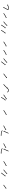

<svg xmlns="http://www.w3.org/2000/svg" viewBox="3344 -3652 343 7072"><g transform="rotate(90 3516.0 -115.5)"><path d="M333.3 -233.1C333.9 -232.9 334.5 -232.6 335 -232.4L343.4 -250.5C342.8 -250.8 342.1 -251.1 341.4 -251.4C341.4 -251.4 341.4 -251.4 341.4 -251.5C341.3 -251.5 341.3 -251.5 341.3 -251.5C339.4 -252.3 337.5 -253 335.7 -253.7C335.7 -253.7 335.6 -253.7 335.6 -253.7C335.5 -253.8 335.5 -253.8 335.5 -253.8C332.6 -254.8 329.7 -255.7 326.7 -256.6C326.7 -256.6 326.7 -256.7 326.6 -256.7C326.6 -256.7 326.5 -256.7 326.5 -256.7C322.7 -257.8 318.9 -258.7 315.1 -259.6C315.1 -259.6 315 -259.6 314.9 -259.6C314.9 -259.7 314.8 -259.7 314.8 -259.7C310.3 -260.6 305.7 -261.4 301.1 -262.1C301.1 -262.1 301 -262.1 301 -262.1C300.9 -262.1 300.8 -262.1 300.8 -262.1C295.7 -262.8 290.6 -263.3 285.4 -263.7C285.4 -263.7 285.3 -263.7 285.3 -263.7C285.2 -263.7 285.1 -263.7 285.1 -263.7C279.6 -263.9 274.1 -264 268.5 -264C268.5 -264 268.5 -264 268.4 -264C268.3 -264 268.2 -264 268.2 -264C262.5 -263.7 256.8 -263.3 251.1 -262.7C251.1 -262.7 251.1 -262.7 251 -262.7C250.9 -262.7 250.9 -262.7 250.9 -262.7C245.2 -262 239.6 -261.1 234 -260.1C234 -260.1 233.9 -260 233.8 -260C233.8 -260 233.7 -260 233.7 -260C228.3 -258.9 223 -257.6 217.7 -256.2C217.7 -256.2 217.6 -256.2 217.5 -256.2C217.5 -256.1 217.4 -256.1 217.4 -256.1C212.5 -254.7 207.6 -253.2 202.7 -251.5C202.7 -251.5 202.7 -251.5 202.6 -251.5C202.6 -251.5 202.5 -251.5 202.5 -251.5C198.2 -249.9 193.9 -248.3 189.7 -246.6C189.7 -246.6 189.6 -246.6 189.6 -246.6C189.5 -246.6 189.5 -246.6 189.5 -246.6C185.9 -245.1 182.4 -243.6 178.8 -242C178.8 -242 178.8 -242 178.8 -241.9C178.8 -241.9 178.7 -241.9 178.7 -241.9C176 -240.7 173.3 -239.4 170.6 -238.1C170.6 -238.1 170.6 -238.1 170.6 -238.1C170.6 -238 170.6 -238 170.6 -238C168.8 -237.2 167.1 -236.3 165.4 -235.4L165.4 -235.4L165.4 -235.4C164.8 -235.1 164.2 -234.8 163.6 -234.5L157.5 -246.1L147.7 -214.8L179 -205.1L172.9 -216.8C173.5 -217.1 174.1 -217.4 174.6 -217.7L174.6 -217.7L174.6 -217.7C176.2 -218.5 177.9 -219.3 179.5 -220.1C179.5 -220.1 179.5 -220.1 179.5 -220.1C179.4 -220.1 179.4 -220.1 179.4 -220.1C182 -221.4 184.6 -222.6 187.1 -223.8C187.1 -223.8 187.1 -223.8 187.1 -223.7C187.1 -223.7 187 -223.7 187 -223.7C190.4 -225.2 193.8 -226.7 197.2 -228.1C197.2 -228.1 197.1 -228.1 197.1 -228.1C197.1 -228.1 197 -228 197 -228C201.1 -229.7 205.2 -231.2 209.3 -232.6C209.3 -232.6 209.2 -232.6 209.2 -232.6C209.1 -232.6 209.1 -232.6 209.1 -232.6C213.7 -234.1 218.3 -235.6 223 -236.9C223 -236.9 222.9 -236.9 222.9 -236.9C222.8 -236.9 222.8 -236.9 222.8 -236.9C227.8 -238.2 232.8 -239.4 237.9 -240.4C237.9 -240.4 237.8 -240.4 237.7 -240.4C237.7 -240.4 237.6 -240.4 237.6 -240.4C242.9 -241.4 248.1 -242.2 253.4 -242.9C253.4 -242.9 253.4 -242.9 253.3 -242.9C253.2 -242.9 253.1 -242.8 253.1 -242.8C258.4 -243.4 263.7 -243.8 269.1 -244C269.1 -244 269 -244 268.9 -244C268.8 -244 268.8 -244 268.8 -244C273.9 -244 279.1 -243.9 284.2 -243.7C284.2 -243.7 284.1 -243.7 284.1 -243.7C284 -243.7 283.9 -243.7 283.9 -243.7C288.8 -243.4 293.5 -242.9 298.3 -242.3C298.3 -242.3 298.3 -242.3 298.2 -242.3C298.1 -242.3 298.1 -242.3 298.1 -242.3C302.3 -241.7 306.6 -240.9 310.8 -240.1C310.8 -240.1 310.7 -240.1 310.7 -240.1C310.6 -240.1 310.6 -240.1 310.6 -240.1C314.1 -239.3 317.6 -238.4 321.1 -237.4C321.1 -237.4 321.1 -237.5 321 -237.5C320.9 -237.5 320.9 -237.5 320.9 -237.5C323.5 -236.7 326.2 -235.8 328.8 -234.9C328.8 -234.9 328.8 -234.9 328.7 -235C328.7 -235 328.6 -235 328.6 -235C330.3 -234.4 331.9 -233.7 333.5 -233.1C333.5 -233.1 333.5 -233.1 333.4 -233.1C333.4 -233.1 333.3 -233.1 333.3 -233.1ZM349.3 -233.6C349.6 -234.2 350 -234.8 350.3 -235.3L332.8 -245.1C332.5 -244.6 332.2 -244 331.9 -243.4L331.9 -243.4L331.9 -243.4C330.9 -241.8 330 -240.1 329.1 -238.5L329.1 -238.5L329.1 -238.4C327.7 -235.9 326.3 -233.3 324.9 -230.8L324.9 -230.8L324.9 -230.8C323.1 -227.4 321.2 -224.1 319.4 -220.8L319.4 -220.8L319.4 -220.8C317.3 -216.9 315.2 -212.9 313 -209C310.7 -204.6 308.3 -200.2 305.9 -195.8C303.4 -191.1 300.9 -186.4 298.3 -181.7C295.7 -176.9 293.2 -172 290.6 -167.2C288 -162.3 285.4 -157.4 282.8 -152.6C280.3 -147.9 277.8 -143.2 275.2 -138.5C272.9 -134.1 270.6 -129.7 268.2 -125.3C266.1 -121.3 264 -117.4 261.9 -113.5C260.1 -110.1 258.4 -106.8 256.6 -103.5C255.2 -100.9 253.9 -98.3 252.5 -95.7C251.6 -94.1 250.7 -92.4 249.9 -90.8C249.5 -90.2 249.2 -89.6 248.9 -89L237.3 -95.2L246.9 -63.9L278.2 -73.5L266.6 -79.6C266.9 -80.2 267.2 -80.8 267.5 -81.4C268.4 -83 269.3 -84.7 270.2 -86.4C271.5 -88.9 272.9 -91.5 274.3 -94.1C276 -97.4 277.8 -100.7 279.6 -104.1C281.7 -108 283.8 -111.9 285.9 -115.9C288.2 -120.3 290.5 -124.7 292.9 -129.1C295.4 -133.8 297.9 -138.5 300.4 -143.2C303 -148 305.6 -152.9 308.2 -157.7C310.8 -162.6 313.4 -167.4 316 -172.3C318.5 -177 321 -181.7 323.5 -186.3C325.9 -190.7 328.3 -195.1 330.6 -199.5C332.7 -203.4 334.9 -207.3 337 -211.2L337 -211.2L337 -211.2C338.8 -214.5 340.6 -217.8 342.4 -221.2L342.4 -221.1L342.4 -221.1C343.8 -223.7 345.2 -226.2 346.6 -228.8L346.6 -228.8L346.6 -228.7C347.5 -230.4 348.4 -232 349.3 -233.6L349.3 -233.6Z M464.2 -85.9C463.7 -85.6 463.1 -85.2 462.6 -84.8L474 -68.4C474.5 -68.8 475.1 -69.1 475.6 -69.5C477.2 -70.6 478.7 -71.6 480.2 -72.7L480.2 -72.7L480.2 -72.7C482.6 -74.3 485 -76 487.4 -77.6L487.4 -77.6L487.4 -77.6C490.5 -79.7 493.6 -81.8 496.7 -83.9L496.7 -83.9L496.7 -83.9C500.4 -86.3 504.1 -88.8 507.8 -91.2L507.8 -91.2L507.7 -91.2C511.9 -93.9 516 -96.6 520.2 -99.3L520.2 -99.3L520.2 -99.3C524.7 -102.1 529.1 -105 533.6 -107.8L533.6 -107.8L533.6 -107.7C538.2 -110.6 542.9 -113.5 547.6 -116.3L547.6 -116.3L547.5 -116.3C552.2 -119.1 556.9 -121.9 561.7 -124.7L561.6 -124.7L561.6 -124.7C566.2 -127.3 570.8 -130 575.4 -132.6L575.4 -132.6L575.3 -132.6C579.7 -135 584 -137.4 588.3 -139.8L588.3 -139.8L588.3 -139.8C592.2 -141.9 596.1 -144 600 -146.1L600 -146.1L600 -146.1C603.3 -147.9 606.6 -149.6 609.9 -151.4L609.9 -151.4L609.9 -151.4C612.4 -152.7 615 -154.1 617.6 -155.4L617.6 -155.4L617.6 -155.4C619.2 -156.2 620.9 -157.1 622.5 -157.9C623.1 -158.2 623.7 -158.5 624.3 -158.8L630.3 -147.1L640.4 -178.3L609.2 -188.4L615.2 -176.6C614.6 -176.3 614 -176 613.4 -175.7C611.8 -174.9 610.1 -174 608.4 -173.2L608.4 -173.2L608.4 -173.2C605.8 -171.8 603.2 -170.5 600.6 -169.1L600.6 -169.1L600.6 -169.1C597.2 -167.3 593.9 -165.6 590.5 -163.8L590.5 -163.8L590.5 -163.8C586.6 -161.6 582.6 -159.5 578.7 -157.3L578.7 -157.3L578.6 -157.3C574.3 -154.9 569.9 -152.4 565.5 -150L565.5 -150L565.5 -150C560.8 -147.3 556.2 -144.6 551.6 -141.9L551.5 -141.9L551.5 -141.9C546.7 -139.1 542 -136.3 537.3 -133.4L537.2 -133.4L537.2 -133.4C532.5 -130.6 527.8 -127.7 523.1 -124.8L523 -124.7L523 -124.7C518.5 -121.9 514 -119 509.4 -116.2L509.4 -116.1L509.4 -116.1C505.2 -113.4 501 -110.7 496.8 -108L496.8 -108L496.8 -107.9C493 -105.5 489.3 -103 485.6 -100.5L485.5 -100.5L485.5 -100.5C482.4 -98.4 479.2 -96.3 476.1 -94.1L476.1 -94.1L476.1 -94.1C473.7 -92.5 471.3 -90.8 468.9 -89.2L468.9 -89.2L468.8 -89.2C467.3 -88.1 465.8 -87 464.2 -85.9Z M773.2 -85.9C772.6 -85.5 772.1 -85.2 771.6 -84.8L783 -68.4C783.6 -68.8 784.1 -69.2 784.6 -69.5L784.7 -69.5L784.7 -69.5C786.2 -70.6 787.7 -71.7 789.3 -72.8L789.3 -72.8L789.3 -72.8C791.7 -74.5 794.1 -76.2 796.5 -78L796.5 -78L796.5 -78C799.6 -80.2 802.6 -82.5 805.7 -84.7C805.7 -84.7 805.7 -84.8 805.7 -84.8C805.7 -84.8 805.7 -84.8 805.7 -84.8C809.3 -87.5 812.9 -90.2 816.5 -93C816.5 -93 816.5 -93 816.5 -93C816.5 -93 816.5 -93 816.5 -93C820.5 -96.1 824.5 -99.2 828.4 -102.3C828.4 -102.3 828.4 -102.4 828.4 -102.4C828.4 -102.4 828.4 -102.4 828.4 -102.4C832.6 -105.8 836.8 -109.2 840.9 -112.6C840.9 -112.6 840.9 -112.6 840.9 -112.7C841 -112.7 841 -112.7 841 -112.7C845.2 -116.3 849.4 -119.9 853.6 -123.5C853.6 -123.5 853.6 -123.5 853.6 -123.6C853.7 -123.6 853.7 -123.6 853.7 -123.6C857.8 -127.3 862 -131 866.1 -134.7C866.1 -134.7 866.1 -134.7 866.1 -134.7C866.1 -134.7 866.1 -134.8 866.1 -134.8C870.1 -138.4 874 -142.1 877.9 -145.8C877.9 -145.8 877.9 -145.8 877.9 -145.8C877.9 -145.8 878 -145.8 878 -145.8C881.6 -149.3 885.2 -152.8 888.8 -156.4C888.8 -156.4 888.8 -156.4 888.8 -156.4C888.8 -156.4 888.8 -156.4 888.8 -156.4C892 -159.6 895.2 -162.8 898.3 -166L898.3 -166L898.3 -166C901 -168.7 903.6 -171.5 906.3 -174.2L906.3 -174.2L906.3 -174.2C908.3 -176.4 910.3 -178.5 912.3 -180.6L912.3 -180.6L912.3 -180.6C913.6 -182 914.9 -183.4 916.2 -184.8C916.7 -185.3 917.1 -185.7 917.6 -186.2L927.2 -177.2L926 -210L893.3 -208.8L902.9 -199.9C902.5 -199.4 902 -198.9 901.6 -198.4C900.3 -197 899 -195.7 897.8 -194.3L897.8 -194.3L897.8 -194.3C895.8 -192.2 893.8 -190.1 891.8 -188L891.8 -188L891.8 -188.1C889.2 -185.3 886.6 -182.7 884 -180L884 -180L884 -180C880.9 -176.8 877.8 -173.7 874.7 -170.6C874.7 -170.6 874.7 -170.6 874.7 -170.6C874.7 -170.6 874.7 -170.6 874.7 -170.6C871.2 -167.1 867.6 -163.7 864.1 -160.2C864.1 -160.2 864.1 -160.3 864.1 -160.3C864.1 -160.3 864.1 -160.3 864.1 -160.3C860.3 -156.6 856.4 -153 852.6 -149.4C852.6 -149.4 852.6 -149.5 852.6 -149.5C852.6 -149.5 852.6 -149.5 852.6 -149.5C848.6 -145.8 844.5 -142.2 840.4 -138.6C840.4 -138.6 840.4 -138.6 840.4 -138.6C840.5 -138.6 840.5 -138.6 840.5 -138.6C836.4 -135 832.2 -131.5 828.1 -127.9C828.1 -127.9 828.1 -128 828.1 -128C828.1 -128 828.1 -128 828.1 -128C824 -124.6 820 -121.3 815.9 -117.9C815.9 -117.9 815.9 -117.9 815.9 -117.9C815.9 -118 815.9 -118 815.9 -118C812 -114.9 808.2 -111.8 804.3 -108.8C804.3 -108.8 804.3 -108.8 804.3 -108.8C804.3 -108.8 804.3 -108.8 804.3 -108.8C800.8 -106.1 797.3 -103.4 793.7 -100.8C793.7 -100.8 793.7 -100.8 793.7 -100.8C793.8 -100.8 793.8 -100.8 793.8 -100.8C790.8 -98.6 787.7 -96.3 784.7 -94.1L784.7 -94.2L784.8 -94.2C782.4 -92.5 780.1 -90.8 777.7 -89.1L777.7 -89.1L777.7 -89.1C776.2 -88.1 774.7 -87 773.2 -85.9L773.2 -85.9ZM891.3 5C890.9 5.5 890.6 6 890.2 6.6L906.6 18C907 17.4 907.4 16.9 907.8 16.3L907.8 16.3L907.8 16.3C908.9 14.8 909.9 13.2 911 11.6L911 11.6L911 11.6C912.6 9.2 914.3 6.7 915.9 4.3L915.9 4.3L915.9 4.2C918 1.1 920.1 -2.1 922.1 -5.3L922.1 -5.3L922.1 -5.3C924.6 -9 927 -12.8 929.5 -16.5C932.2 -20.7 934.9 -24.9 937.6 -29L937.6 -29L937.6 -29C940.5 -33.5 943.4 -37.9 946.3 -42.4L946.3 -42.3L946.3 -42.3C949.4 -46.9 952.4 -51.5 955.5 -56L955.4 -56L955.4 -56C958.5 -60.5 961.6 -65 964.7 -69.5L964.7 -69.5L964.7 -69.5C967.7 -73.8 970.7 -78.2 973.8 -82.5L973.8 -82.5L973.8 -82.5C976.7 -86.5 979.6 -90.5 982.5 -94.5L982.5 -94.5L982.4 -94.5C985.1 -98 987.7 -101.6 990.4 -105.1L990.4 -105.1L990.4 -105.1C992.6 -108.1 994.9 -111 997.2 -114L997.2 -114L997.2 -114C998.9 -116.3 1000.7 -118.5 1002.5 -120.8L1002.5 -120.8L1002.5 -120.8C1003.6 -122.2 1004.8 -123.7 1006 -125.1L1006 -125.1L1005.9 -125.1C1006.4 -125.6 1006.8 -126.1 1007.2 -126.6L1017.4 -118.3L1014 -150.9L981.4 -147.5L991.6 -139.2C991.2 -138.7 990.8 -138.2 990.4 -137.7L990.4 -137.6L990.4 -137.6C989.2 -136.2 988 -134.7 986.8 -133.2L986.8 -133.2L986.8 -133.2C985 -130.9 983.2 -128.6 981.4 -126.3L981.4 -126.3L981.4 -126.2C979 -123.2 976.7 -120.2 974.4 -117.2L974.4 -117.2L974.4 -117.2C971.7 -113.6 969 -110 966.4 -106.3L966.3 -106.3L966.3 -106.3C963.4 -102.3 960.4 -98.2 957.5 -94.1L957.5 -94.1L957.5 -94.1C954.4 -89.7 951.3 -85.3 948.3 -80.9L948.2 -80.9L948.2 -80.9C945.1 -76.3 942 -71.8 938.9 -67.2L938.9 -67.2L938.9 -67.2C935.8 -62.6 932.7 -58 929.7 -53.4L929.7 -53.4L929.6 -53.4C926.7 -48.9 923.8 -44.4 920.8 -40L920.8 -40L920.8 -40C918.1 -35.8 915.4 -31.6 912.7 -27.4C910.2 -23.7 907.8 -19.9 905.4 -16.2L905.4 -16.2L905.4 -16.2C903.3 -13 901.3 -9.9 899.2 -6.8L899.2 -6.8L899.2 -6.8C897.6 -4.4 896 -2 894.4 0.4L894.4 0.4L894.4 0.4C893.4 1.9 892.4 3.5 891.3 5L891.3 5ZM1085.5 8C1085.2 8.5 1084.8 9.1 1084.5 9.7L1101.7 19.9C1102 19.4 1102.3 18.8 1102.7 18.2C1103.6 16.6 1104.6 15 1105.5 13.4L1105.5 13.4L1105.5 13.4C1107 10.9 1108.5 8.5 1110 6L1110 6L1110 6C1112 2.8 1113.9 -0.4 1115.9 -3.6L1115.9 -3.6L1115.9 -3.6C1118.2 -7.4 1120.6 -11.2 1122.9 -14.9L1122.9 -14.9L1122.9 -14.9C1125.6 -19.1 1128.2 -23.3 1130.9 -27.5L1130.9 -27.5L1130.9 -27.5C1133.7 -31.9 1136.6 -36.4 1139.5 -40.8L1139.5 -40.8L1139.5 -40.8C1142.5 -45.4 1145.5 -49.9 1148.6 -54.5L1148.6 -54.5L1148.5 -54.4C1151.6 -59 1154.7 -63.5 1157.8 -68L1157.8 -68L1157.8 -68C1160.8 -72.3 1163.8 -76.7 1166.9 -81L1166.9 -81L1166.8 -80.9C1169.7 -85 1172.6 -89 1175.5 -93L1175.5 -93L1175.5 -92.9C1178.1 -96.5 1180.8 -100.1 1183.4 -103.6L1183.4 -103.6L1183.4 -103.6C1185.7 -106.6 1187.9 -109.5 1190.2 -112.5L1190.2 -112.5L1190.2 -112.5C1192 -114.8 1193.8 -117 1195.5 -119.3L1195.5 -119.3L1195.5 -119.3C1196.7 -120.7 1197.8 -122.2 1199 -123.6L1199 -123.6L1199 -123.6C1199.4 -124.1 1199.8 -124.6 1200.2 -125.2L1210.5 -116.9L1207 -149.5L1174.4 -146L1184.6 -137.7C1184.2 -137.2 1183.8 -136.7 1183.4 -136.1L1183.4 -136.1L1183.4 -136.1C1182.2 -134.7 1181 -133.2 1179.9 -131.7L1179.8 -131.7L1179.8 -131.7C1178 -129.4 1176.2 -127.1 1174.4 -124.7L1174.4 -124.7L1174.4 -124.7C1172.1 -121.7 1169.8 -118.7 1167.5 -115.7L1167.5 -115.6L1167.4 -115.6C1164.8 -112 1162.1 -108.4 1159.4 -104.8L1159.4 -104.8L1159.4 -104.8C1156.4 -100.7 1153.5 -96.7 1150.6 -92.6L1150.6 -92.6L1150.5 -92.5C1147.5 -88.2 1144.4 -83.8 1141.3 -79.4L1141.3 -79.4L1141.3 -79.3C1138.2 -74.8 1135.1 -70.2 1132 -65.6L1132 -65.6L1131.9 -65.6C1128.9 -61 1125.8 -56.4 1122.8 -51.8L1122.8 -51.8L1122.8 -51.7C1119.8 -47.3 1116.9 -42.8 1114 -38.3L1114 -38.2L1114 -38.2C1111.3 -34 1108.7 -29.8 1106 -25.6L1106 -25.5L1106 -25.5C1103.6 -21.7 1101.2 -17.9 1098.9 -14.1L1098.9 -14.1L1098.9 -14.1C1096.9 -10.9 1094.9 -7.6 1092.9 -4.4L1092.9 -4.4L1092.9 -4.4C1091.4 -1.9 1089.9 0.6 1088.4 3.1L1088.4 3.1L1088.4 3.1C1087.4 4.7 1086.5 6.3 1085.5 8Z M1513.2 -85.9C1512.7 -85.6 1512.1 -85.2 1511.6 -84.8L1523 -68.4C1523.5 -68.8 1524.1 -69.1 1524.6 -69.5C1526.2 -70.6 1527.7 -71.6 1529.2 -72.7L1529.2 -72.7L1529.2 -72.7C1531.6 -74.3 1534 -76 1536.4 -77.6L1536.4 -77.6L1536.4 -77.6C1539.5 -79.7 1542.6 -81.8 1545.7 -83.9L1545.7 -83.9L1545.7 -83.9C1549.4 -86.3 1553.1 -88.8 1556.8 -91.2L1556.8 -91.2L1556.7 -91.2C1560.9 -93.9 1565 -96.6 1569.2 -99.3L1569.2 -99.3L1569.2 -99.3C1573.7 -102.1 1578.1 -105 1582.6 -107.8L1582.6 -107.8L1582.6 -107.7C1587.2 -110.6 1591.9 -113.5 1596.6 -116.3L1596.6 -116.3L1596.5 -116.3C1601.2 -119.1 1605.9 -121.9 1610.7 -124.7L1610.6 -124.7L1610.6 -124.7C1615.2 -127.3 1619.8 -130 1624.4 -132.6L1624.4 -132.6L1624.3 -132.6C1628.7 -135 1633 -137.4 1637.3 -139.8L1637.3 -139.8L1637.3 -139.8C1641.2 -141.9 1645.1 -144 1649 -146.1L1649 -146.1L1649 -146.1C1652.3 -147.9 1655.6 -149.6 1658.9 -151.4L1658.9 -151.4L1658.9 -151.4C1661.4 -152.7 1664 -154.1 1666.6 -155.4L1666.6 -155.4L1666.6 -155.4C1668.2 -156.2 1669.9 -157.1 1671.5 -157.9C1672.1 -158.2 1672.7 -158.5 1673.3 -158.8L1679.3 -147.1L1689.4 -178.3L1658.2 -188.4L1664.2 -176.6C1663.6 -176.3 1663 -176 1662.4 -175.7C1660.8 -174.9 1659.1 -174 1657.4 -173.2L1657.4 -173.2L1657.4 -173.2C1654.8 -171.8 1652.2 -170.5 1649.6 -169.1L1649.6 -169.1L1649.6 -169.1C1646.2 -167.3 1642.9 -165.6 1639.5 -163.8L1639.5 -163.8L1639.5 -163.8C1635.6 -161.6 1631.6 -159.5 1627.7 -157.3L1627.7 -157.3L1627.6 -157.3C1623.3 -154.9 1618.9 -152.4 1614.5 -150L1614.5 -150L1614.5 -150C1609.8 -147.3 1605.2 -144.6 1600.6 -141.9L1600.5 -141.9L1600.5 -141.9C1595.7 -139.1 1591 -136.3 1586.3 -133.4L1586.2 -133.4L1586.2 -133.4C1581.5 -130.6 1576.8 -127.7 1572.1 -124.8L1572 -124.7L1572 -124.7C1567.5 -121.9 1563 -119 1558.4 -116.2L1558.4 -116.1L1558.4 -116.1C1554.2 -113.4 1550 -110.7 1545.8 -108L1545.8 -108L1545.8 -107.9C1542 -105.5 1538.3 -103 1534.6 -100.5L1534.5 -100.5L1534.5 -100.5C1531.4 -98.4 1528.2 -96.3 1525.1 -94.1L1525.1 -94.1L1525.1 -94.1C1522.7 -92.5 1520.3 -90.8 1517.9 -89.2L1517.9 -89.2L1517.8 -89.2C1516.3 -88.1 1514.8 -87 1513.2 -85.9Z M1822.2 -85.9C1821.7 -85.6 1821.1 -85.2 1820.6 -84.8L1832 -68.4C1832.5 -68.8 1833.1 -69.1 1833.6 -69.5C1835.2 -70.6 1836.7 -71.6 1838.2 -72.7L1838.2 -72.7L1838.2 -72.7C1840.6 -74.3 1843 -76 1845.4 -77.6L1845.4 -77.6L1845.4 -77.6C1848.5 -79.7 1851.6 -81.8 1854.7 -83.9L1854.7 -83.9L1854.7 -83.9C1858.4 -86.3 1862.1 -88.8 1865.8 -91.2L1865.8 -91.2L1865.7 -91.2C1869.9 -93.9 1874 -96.6 1878.2 -99.3L1878.2 -99.3L1878.2 -99.3C1882.7 -102.1 1887.1 -105 1891.6 -107.8L1891.6 -107.8L1891.6 -107.7C1896.2 -110.6 1900.9 -113.5 1905.6 -116.3L1905.6 -116.3L1905.5 -116.3C1910.2 -119.1 1914.9 -121.9 1919.7 -124.7L1919.6 -124.7L1919.6 -124.7C1924.2 -127.3 1928.8 -130 1933.4 -132.6L1933.4 -132.6L1933.3 -132.6C1937.7 -135 1942 -137.4 1946.3 -139.8L1946.3 -139.8L1946.3 -139.8C1950.2 -141.9 1954.1 -144 1958 -146.1L1958 -146.1L1958 -146.1C1961.3 -147.9 1964.6 -149.6 1967.9 -151.4L1967.9 -151.4L1967.9 -151.4C1970.4 -152.7 1973 -154.1 1975.6 -155.4L1975.6 -155.4L1975.6 -155.4C1977.2 -156.2 1978.9 -157.1 1980.5 -157.9C1981.1 -158.2 1981.7 -158.5 1982.3 -158.8L1988.3 -147.1L1998.4 -178.3L1967.2 -188.4L1973.2 -176.6C1972.6 -176.3 1972 -176 1971.4 -175.7C1969.8 -174.9 1968.1 -174 1966.4 -173.2L1966.4 -173.2L1966.4 -173.2C1963.8 -171.8 1961.2 -170.5 1958.6 -169.1L1958.6 -169.1L1958.6 -169.1C1955.2 -167.3 1951.9 -165.6 1948.5 -163.8L1948.5 -163.8L1948.5 -163.8C1944.6 -161.6 1940.6 -159.5 1936.7 -157.3L1936.7 -157.3L1936.6 -157.3C1932.3 -154.9 1927.9 -152.4 1923.5 -150L1923.5 -150L1923.5 -150C1918.8 -147.3 1914.2 -144.6 1909.6 -141.9L1909.5 -141.9L1909.5 -141.9C1904.7 -139.1 1900 -136.3 1895.3 -133.4L1895.2 -133.4L1895.2 -133.4C1890.5 -130.6 1885.8 -127.7 1881.1 -124.8L1881 -124.7L1881 -124.7C1876.5 -121.9 1872 -119 1867.4 -116.2L1867.4 -116.1L1867.4 -116.1C1863.2 -113.4 1859 -110.7 1854.8 -108L1854.8 -108L1854.8 -107.9C1851 -105.5 1847.3 -103 1843.6 -100.5L1843.5 -100.5L1843.5 -100.5C1840.4 -98.4 1837.2 -96.3 1834.1 -94.1L1834.1 -94.1L1834.1 -94.1C1831.7 -92.5 1829.3 -90.8 1826.9 -89.2L1826.9 -89.2L1826.8 -89.2C1825.3 -88.1 1823.8 -87 1822.2 -85.9Z M2131.2 -85.9C2130.7 -85.6 2130.1 -85.2 2129.6 -84.8L2141 -68.4C2141.5 -68.8 2142.1 -69.1 2142.6 -69.5L2142.6 -69.5L2142.6 -69.5C2144.2 -70.6 2145.7 -71.7 2147.3 -72.8L2147.3 -72.8L2147.3 -72.8C2149.7 -74.5 2152.1 -76.2 2154.5 -78L2154.5 -78L2154.5 -78C2157.6 -80.3 2160.6 -82.5 2163.7 -84.8C2163.7 -84.8 2163.7 -84.8 2163.7 -84.8C2163.7 -84.8 2163.7 -84.9 2163.7 -84.9C2167.3 -87.6 2170.9 -90.3 2174.5 -93.1C2174.5 -93.1 2174.5 -93.1 2174.5 -93.1C2174.5 -93.1 2174.5 -93.1 2174.5 -93.1C2178.5 -96.2 2182.4 -99.3 2186.3 -102.5L2186.3 -102.5L2186.3 -102.5C2190.5 -105.9 2194.7 -109.3 2198.8 -112.7L2198.8 -112.7L2198.8 -112.7C2203.1 -116.3 2207.3 -119.8 2211.5 -123.4L2211.6 -123.4L2211.6 -123.4C2215.8 -127 2220 -130.6 2224.1 -134.2L2224.2 -134.2L2224.2 -134.2C2228.2 -137.7 2232.2 -141.3 2236.2 -144.8L2236.3 -144.8L2236.3 -144.8C2240 -148.1 2243.7 -151.4 2247.5 -154.7C2250.8 -157.7 2254.2 -160.7 2257.5 -163.6C2260.3 -166.1 2263.2 -168.7 2266 -171.2C2268.1 -173.1 2270.3 -175 2272.5 -176.9C2273.9 -178.2 2275.3 -179.4 2276.7 -180.7C2277.2 -181.1 2277.7 -181.5 2278.2 -182L2286.9 -172.1L2288.9 -204.8L2256.2 -206.8L2264.9 -197C2264.4 -196.5 2263.9 -196.1 2263.4 -195.6C2262 -194.4 2260.6 -193.2 2259.2 -191.9C2257 -190 2254.9 -188 2252.7 -186.1C2249.9 -183.6 2247 -181.1 2244.2 -178.6C2240.9 -175.6 2237.6 -172.6 2234.2 -169.7C2230.5 -166.4 2226.8 -163.1 2223 -159.8L2223 -159.8L2223.1 -159.8C2219.1 -156.3 2215.1 -152.8 2211 -149.3L2211.1 -149.3L2211.1 -149.3C2206.9 -145.8 2202.8 -142.2 2198.6 -138.6L2198.6 -138.6L2198.6 -138.7C2194.4 -135.1 2190.2 -131.6 2186 -128.1L2186.1 -128.1L2186.1 -128.1C2182 -124.7 2177.9 -121.4 2173.8 -118L2173.8 -118.1L2173.8 -118.1C2169.9 -115 2166.1 -111.9 2162.2 -108.8C2162.2 -108.8 2162.2 -108.9 2162.2 -108.9C2162.2 -108.9 2162.2 -108.9 2162.2 -108.9C2158.7 -106.2 2155.2 -103.5 2151.7 -100.8C2151.7 -100.8 2151.7 -100.8 2151.7 -100.8C2151.7 -100.8 2151.7 -100.8 2151.7 -100.8C2148.7 -98.6 2145.7 -96.3 2142.7 -94.1L2142.7 -94.1L2142.7 -94.2C2140.4 -92.5 2138.1 -90.8 2135.7 -89.1L2135.7 -89.1L2135.7 -89.1C2134.2 -88.1 2132.7 -87 2131.2 -85.9L2131.2 -85.9ZM2244.8 2.5C2244.4 3 2244 3.5 2243.6 4L2259.2 16.6C2259.6 16.1 2260 15.6 2260.4 15C2261.6 13.6 2262.8 12.1 2264 10.6C2265.8 8.4 2267.6 6.1 2269.4 3.8C2271.8 0.9 2274.1 -2.1 2276.5 -5.1C2279.3 -8.6 2282.1 -12.1 2284.8 -15.6C2287.9 -19.5 2291 -23.4 2294.1 -27.3L2294.1 -27.3L2294.1 -27.3C2297.4 -31.5 2300.7 -35.7 2304 -39.9L2304 -39.9L2304 -39.9C2307.4 -44.3 2310.8 -48.6 2314.2 -53L2314.2 -53L2314.2 -53C2317.5 -57.4 2320.9 -61.7 2324.3 -66.1L2324.3 -66.1L2324.3 -66.1C2327.5 -70.4 2330.8 -74.6 2334 -78.9L2334 -78.9L2334 -78.9C2337 -82.9 2340 -87 2343 -91L2343 -91L2343 -91C2345.7 -94.6 2348.3 -98.3 2351 -101.9C2351 -101.9 2351 -101.9 2351 -102C2351 -102 2351 -102 2351 -102C2353.2 -105.1 2355.4 -108.2 2357.6 -111.4L2357.6 -111.4L2357.6 -111.4C2359.2 -113.7 2360.8 -116.1 2362.5 -118.4L2362.5 -118.4L2362.5 -118.4C2363.5 -119.9 2364.6 -121.4 2365.7 -122.9L2365.7 -122.9L2365.7 -122.9C2366.1 -123.4 2366.5 -123.9 2366.9 -124.5L2377.5 -116.7L2372.4 -149.1L2340.1 -144L2350.7 -136.3C2350.3 -135.7 2349.9 -135.2 2349.5 -134.7L2349.5 -134.6L2349.5 -134.6C2348.4 -133.1 2347.3 -131.6 2346.2 -130L2346.2 -130L2346.2 -130C2344.5 -127.6 2342.8 -125.2 2341.1 -122.8L2341.1 -122.7L2341.1 -122.7C2339 -119.6 2336.8 -116.6 2334.7 -113.6C2334.7 -113.6 2334.7 -113.6 2334.7 -113.6C2334.7 -113.6 2334.7 -113.6 2334.7 -113.6C2332.1 -110 2329.5 -106.4 2326.9 -102.8L2326.9 -102.9L2326.9 -102.9C2324 -98.9 2321 -94.9 2318 -91L2318 -91L2318 -91C2314.8 -86.7 2311.6 -82.5 2308.4 -78.3L2308.4 -78.3L2308.4 -78.3C2305.1 -73.9 2301.7 -69.6 2298.4 -65.2L2298.4 -65.3L2298.4 -65.3C2295 -60.9 2291.6 -56.6 2288.2 -52.3L2288.2 -52.3L2288.2 -52.3C2285 -48.1 2281.7 -43.9 2278.4 -39.7L2278.4 -39.7L2278.4 -39.7C2275.3 -35.8 2272.2 -31.9 2269.2 -28C2266.4 -24.5 2263.6 -21 2260.8 -17.5C2258.5 -14.6 2256.1 -11.6 2253.8 -8.7C2252 -6.4 2250.2 -4.1 2248.4 -1.9C2247.2 -0.4 2246 1 2244.8 2.5Z M2691.2 -85.9C2690.7 -85.6 2690.1 -85.2 2689.6 -84.8L2701 -68.4C2701.5 -68.8 2702.1 -69.1 2702.6 -69.5L2702.6 -69.5L2702.7 -69.5C2704.2 -70.6 2705.8 -71.7 2707.3 -72.8L2707.3 -72.8L2707.3 -72.8C2709.7 -74.5 2712.1 -76.2 2714.5 -77.9L2714.5 -78L2714.5 -78C2717.5 -80.2 2720.6 -82.4 2723.7 -84.7L2723.7 -84.7L2723.7 -84.7C2727.3 -87.3 2730.9 -90 2734.5 -92.7L2734.5 -92.7L2734.5 -92.7C2738.5 -95.6 2742.5 -98.6 2746.5 -101.6L2746.5 -101.6L2746.5 -101.6C2750.8 -104.8 2755.1 -108 2759.3 -111.3L2759.3 -111.3L2759.3 -111.3C2763.7 -114.6 2768.1 -117.9 2772.5 -121.2C2776.9 -124.6 2781.3 -127.9 2785.7 -131.3C2789.9 -134.5 2794.1 -137.7 2798.4 -141C2802.3 -144 2806.3 -147.1 2810.3 -150.1C2813.8 -152.8 2817.3 -155.6 2820.9 -158.3C2823.9 -160.6 2826.9 -162.9 2829.9 -165.2C2832.2 -167 2834.5 -168.8 2836.8 -170.6C2838.2 -171.7 2839.7 -172.9 2841.2 -174C2841.7 -174.4 2842.2 -174.9 2842.8 -175.3L2850.9 -164.9L2854.9 -197.4L2822.4 -201.4L2830.5 -191C2830 -190.6 2829.4 -190.2 2828.9 -189.8C2827.4 -188.7 2826 -187.5 2824.5 -186.4C2822.2 -184.6 2819.9 -182.8 2817.6 -181C2814.6 -178.7 2811.6 -176.4 2808.7 -174.1C2805.1 -171.4 2801.6 -168.7 2798.1 -166C2794.1 -162.9 2790.2 -159.9 2786.2 -156.9C2782 -153.6 2777.8 -150.4 2773.5 -147.2C2769.2 -143.8 2764.8 -140.5 2760.4 -137.2C2756 -133.8 2751.7 -130.5 2747.3 -127.2L2747.3 -127.2L2747.3 -127.2C2743 -124 2738.8 -120.8 2734.5 -117.6L2734.5 -117.6L2734.5 -117.6C2730.5 -114.7 2726.6 -111.7 2722.6 -108.7L2722.6 -108.7L2722.6 -108.7C2719 -106.1 2715.4 -103.4 2711.8 -100.8L2711.8 -100.8L2711.8 -100.8C2708.8 -98.6 2705.8 -96.4 2702.7 -94.2L2702.7 -94.2L2702.8 -94.2C2700.4 -92.5 2698.1 -90.8 2695.7 -89.1L2695.7 -89.1L2695.7 -89.1C2694.2 -88.1 2692.7 -87 2691.2 -85.9L2691.2 -85.9Z M3079.2 -85.9C3078.6 -85.5 3078.1 -85.2 3077.6 -84.8L3089 -68.4C3089.6 -68.8 3090.1 -69.2 3090.7 -69.5L3090.7 -69.6L3090.7 -69.6C3092.2 -70.7 3093.8 -71.8 3095.3 -72.9C3095.3 -72.9 3095.3 -72.9 3095.3 -72.9C3095.4 -72.9 3095.4 -72.9 3095.4 -72.9C3097.8 -74.6 3100.1 -76.4 3102.5 -78.1C3102.5 -78.1 3102.5 -78.2 3102.5 -78.2C3102.5 -78.2 3102.6 -78.2 3102.6 -78.2C3105.6 -80.5 3108.7 -82.8 3111.7 -85.2C3111.7 -85.2 3111.7 -85.2 3111.7 -85.2C3111.7 -85.2 3111.7 -85.2 3111.7 -85.2C3115.3 -88 3118.8 -90.9 3122.3 -93.8C3122.3 -93.8 3122.3 -93.8 3122.3 -93.8C3122.4 -93.8 3122.4 -93.8 3122.4 -93.8C3126.3 -97 3130.1 -100.3 3133.9 -103.6C3133.9 -103.6 3133.9 -103.7 3133.9 -103.7C3134 -103.7 3134 -103.7 3134 -103.7C3138 -107.3 3142 -110.9 3146 -114.5C3146 -114.5 3146 -114.5 3146 -114.6C3146.1 -114.6 3146.1 -114.6 3146.1 -114.6C3150.1 -118.4 3154.2 -122.2 3158.2 -126.1C3158.2 -126.1 3158.2 -126.1 3158.2 -126.1C3158.2 -126.1 3158.2 -126.1 3158.2 -126.1C3162.2 -130 3166.1 -134 3170 -137.9C3170 -137.9 3170 -137.9 3170.1 -137.9C3170.1 -137.9 3170.1 -137.9 3170.1 -137.9C3173.8 -141.8 3177.6 -145.6 3181.3 -149.5L3181.3 -149.5L3181.3 -149.6C3184.7 -153.2 3188.2 -156.9 3191.6 -160.5L3191.6 -160.5L3191.6 -160.5C3194.7 -163.8 3197.7 -167.1 3200.7 -170.4C3203.3 -173.2 3205.9 -175.9 3208.4 -178.7C3210.4 -180.8 3212.3 -183 3214.3 -185.1L3214.3 -185.1L3214.3 -185.1C3215.6 -186.5 3216.8 -187.8 3218.1 -189.2L3218.1 -189.2L3218.1 -189.2C3218.6 -189.6 3219 -190.1 3219.5 -190.6L3229.1 -181.6L3228 -214.3L3195.3 -213.3L3204.9 -204.3C3204.4 -203.8 3204 -203.3 3203.5 -202.8L3203.5 -202.8L3203.5 -202.8C3202.2 -201.5 3200.9 -200.1 3199.7 -198.7L3199.7 -198.7L3199.7 -198.7C3197.7 -196.6 3195.7 -194.4 3193.7 -192.3C3191.1 -189.5 3188.6 -186.7 3186 -184C3183 -180.7 3180 -177.4 3177 -174.1L3177 -174.2L3177 -174.2C3173.6 -170.5 3170.2 -166.9 3166.8 -163.3L3166.8 -163.3L3166.8 -163.3C3163.2 -159.5 3159.5 -155.7 3155.8 -151.9C3155.8 -151.9 3155.8 -151.9 3155.8 -151.9C3155.8 -152 3155.8 -152 3155.8 -152C3152 -148.1 3148.1 -144.2 3144.2 -140.4C3144.2 -140.4 3144.2 -140.4 3144.2 -140.4C3144.3 -140.5 3144.3 -140.5 3144.3 -140.5C3140.4 -136.7 3136.4 -132.9 3132.4 -129.2C3132.4 -129.2 3132.4 -129.2 3132.5 -129.2C3132.5 -129.3 3132.5 -129.3 3132.5 -129.3C3128.6 -125.7 3124.7 -122.2 3120.7 -118.7C3120.7 -118.7 3120.8 -118.7 3120.8 -118.7C3120.8 -118.7 3120.8 -118.7 3120.8 -118.7C3117.1 -115.5 3113.3 -112.3 3109.6 -109.2C3109.6 -109.2 3109.6 -109.2 3109.6 -109.2C3109.6 -109.2 3109.6 -109.2 3109.6 -109.2C3106.2 -106.4 3102.8 -103.6 3099.3 -100.9C3099.3 -100.9 3099.3 -100.9 3099.4 -100.9C3099.4 -100.9 3099.4 -101 3099.4 -101C3096.4 -98.7 3093.5 -96.4 3090.5 -94.2C3090.5 -94.2 3090.5 -94.2 3090.5 -94.2C3090.6 -94.2 3090.6 -94.2 3090.6 -94.2C3088.3 -92.5 3086 -90.8 3083.6 -89.1C3083.6 -89.1 3083.6 -89.1 3083.6 -89.1C3083.7 -89.1 3083.7 -89.1 3083.7 -89.1C3082.2 -88 3080.7 -87 3079.2 -85.9L3079.2 -85.9ZM3363.4 -208C3363.5 -207.4 3363.7 -206.8 3363.9 -206.2L3383.1 -212C3382.8 -212.7 3382.6 -213.4 3382.4 -214.1C3382.4 -214.1 3382.4 -214.1 3382.4 -214.2C3382.4 -214.2 3382.4 -214.3 3382.4 -214.3C3381.7 -216.2 3380.9 -218.2 3380.1 -220.1C3380.1 -220.1 3380.1 -220.2 3380.1 -220.3C3380 -220.4 3380 -220.5 3380 -220.5C3378.6 -223.5 3377.1 -226.3 3375.5 -229.2C3375.5 -229.2 3375.4 -229.3 3375.3 -229.4C3375.2 -229.5 3375.2 -229.6 3375.2 -229.6C3372.8 -233.2 3370.3 -236.5 3367.5 -239.7C3367.5 -239.7 3367.4 -239.9 3367.3 -240C3367.2 -240.1 3367.1 -240.2 3367.1 -240.2C3363.6 -243.8 3359.9 -247 3356 -250.1C3356 -250.1 3355.9 -250.2 3355.7 -250.3C3355.6 -250.4 3355.5 -250.5 3355.5 -250.5C3351 -253.5 3346.2 -256.3 3341.4 -258.7C3341.4 -258.7 3341.2 -258.8 3341.1 -258.8C3340.9 -258.9 3340.8 -259 3340.8 -259C3335.4 -261.2 3330 -263.1 3324.4 -264.7C3324.4 -264.7 3324.2 -264.7 3324 -264.7C3323.9 -264.8 3323.7 -264.8 3323.7 -264.8C3317.7 -266 3311.6 -266.8 3305.5 -267C3305.5 -267 3305.3 -267 3305 -266.9C3304.8 -266.9 3304.5 -266.9 3304.5 -266.9C3298.4 -266.5 3292.4 -265.5 3286.5 -264.1C3286.5 -264.1 3286.3 -264 3286.2 -264C3286 -264 3285.8 -263.9 3285.8 -263.9C3280.4 -262.2 3275 -260.2 3269.8 -257.8C3269.8 -257.8 3269.7 -257.8 3269.6 -257.7C3269.5 -257.7 3269.4 -257.6 3269.4 -257.6C3264.7 -255.3 3260 -252.8 3255.5 -250.1C3255.5 -250.1 3255.5 -250 3255.4 -250C3255.3 -249.9 3255.3 -249.9 3255.3 -249.9C3251.3 -247.4 3247.5 -244.8 3243.7 -242C3243.7 -242 3243.7 -242 3243.6 -242C3243.6 -241.9 3243.5 -241.9 3243.5 -241.9C3240.4 -239.5 3237.3 -237.1 3234.3 -234.6C3234.3 -234.6 3234.3 -234.6 3234.2 -234.6C3234.2 -234.5 3234.2 -234.5 3234.2 -234.5C3231.9 -232.6 3229.6 -230.6 3227.4 -228.6C3227.4 -228.6 3227.4 -228.6 3227.3 -228.5C3227.3 -228.5 3227.3 -228.5 3227.3 -228.5C3225.9 -227.2 3224.5 -225.9 3223.1 -224.6L3223 -224.5L3223 -224.5C3222.5 -224.1 3222.1 -223.6 3221.6 -223.1L3212.4 -232.6L3211.8 -199.8L3244.6 -199.2L3235.5 -208.7C3235.9 -209.2 3236.4 -209.6 3236.9 -210.1L3236.8 -210.1L3236.8 -210C3238.2 -211.3 3239.5 -212.5 3240.8 -213.8C3240.8 -213.8 3240.8 -213.8 3240.8 -213.7C3240.8 -213.7 3240.8 -213.7 3240.8 -213.7C3242.9 -215.6 3245 -217.4 3247.1 -219.3C3247.1 -219.3 3247.1 -219.2 3247.1 -219.2C3247 -219.2 3247 -219.2 3247 -219.2C3249.8 -221.5 3252.7 -223.7 3255.6 -226C3255.6 -226 3255.6 -225.9 3255.5 -225.9C3255.5 -225.9 3255.4 -225.8 3255.4 -225.8C3258.9 -228.3 3262.5 -230.8 3266.1 -233.1C3266.1 -233.1 3266 -233 3265.9 -233C3265.9 -233 3265.8 -232.9 3265.8 -232.9C3269.9 -235.3 3274 -237.6 3278.3 -239.7C3278.3 -239.7 3278.2 -239.7 3278.1 -239.6C3278 -239.6 3277.9 -239.5 3277.9 -239.5C3282.4 -241.6 3287.1 -243.3 3291.9 -244.8C3291.9 -244.8 3291.7 -244.8 3291.5 -244.7C3291.4 -244.7 3291.2 -244.7 3291.2 -244.7C3296 -245.8 3301 -246.6 3306 -247C3306 -247 3305.7 -247 3305.5 -247C3305.2 -247 3305 -247 3305 -247C3309.9 -246.8 3314.8 -246.2 3319.7 -245.2C3319.7 -245.2 3319.5 -245.3 3319.4 -245.3C3319.2 -245.3 3319 -245.4 3319 -245.4C3323.8 -244.1 3328.5 -242.5 3333 -240.5C3333 -240.5 3332.8 -240.6 3332.7 -240.7C3332.6 -240.7 3332.4 -240.8 3332.4 -240.8C3336.5 -238.8 3340.5 -236.5 3344.3 -233.9C3344.3 -233.9 3344.1 -234 3344 -234.1C3343.8 -234.2 3343.7 -234.3 3343.7 -234.3C3346.9 -231.8 3350 -229.1 3352.8 -226.2C3352.8 -226.2 3352.7 -226.4 3352.6 -226.5C3352.4 -226.6 3352.3 -226.7 3352.3 -226.7C3354.5 -224.2 3356.6 -221.5 3358.5 -218.6C3358.5 -218.6 3358.4 -218.8 3358.3 -218.9C3358.2 -219 3358.2 -219.1 3358.2 -219.1C3359.5 -216.9 3360.7 -214.6 3361.8 -212.2C3361.8 -212.2 3361.7 -212.3 3361.7 -212.4C3361.7 -212.5 3361.6 -212.6 3361.6 -212.6C3362.3 -211 3362.9 -209.4 3363.4 -207.8C3363.4 -207.8 3363.4 -207.9 3363.4 -207.9C3363.4 -208 3363.4 -208 3363.4 -208Z M3465.2 -85.9C3464.6 -85.5 3464.1 -85.2 3463.6 -84.8L3475 -68.4C3475.6 -68.8 3476.1 -69.2 3476.6 -69.5C3478.2 -70.6 3479.7 -71.7 3481.2 -72.7L3481.2 -72.7L3481.2 -72.7C3483.6 -74.4 3486 -76 3488.4 -77.6L3488.4 -77.6L3488.4 -77.6C3491.5 -79.8 3494.6 -81.9 3497.7 -84L3497.7 -84L3497.7 -84C3501.4 -86.5 3505.1 -89 3508.8 -91.5L3508.7 -91.4L3508.7 -91.4C3512.9 -94.2 3517 -97 3521.1 -99.8C3525.6 -102.7 3530 -105.7 3534.4 -108.6C3539 -111.7 3543.6 -114.7 3548.2 -117.8C3552.8 -120.8 3557.3 -123.8 3561.9 -126.9C3566.4 -129.8 3570.8 -132.8 3575.2 -135.8C3579.4 -138.5 3583.5 -141.3 3587.7 -144.1C3591.4 -146.5 3595.1 -149 3598.8 -151.5C3602 -153.6 3605.1 -155.7 3608.2 -157.8C3610.7 -159.5 3613.1 -161.1 3615.5 -162.7C3617.1 -163.8 3618.6 -164.8 3620.2 -165.9C3620.7 -166.3 3621.3 -166.6 3621.8 -167L3629.2 -156.1L3635.4 -188.3L3603.2 -194.5L3610.6 -183.6C3610.1 -183.2 3609.5 -182.8 3609 -182.4C3607.4 -181.4 3605.9 -180.4 3604.3 -179.3C3601.9 -177.7 3599.5 -176.1 3597.1 -174.4C3594 -172.3 3590.8 -170.2 3587.7 -168.1C3584 -165.7 3580.3 -163.2 3576.6 -160.7C3572.4 -157.9 3568.3 -155.2 3564.2 -152.4C3559.7 -149.4 3555.3 -146.5 3550.8 -143.5C3546.3 -140.5 3541.7 -137.5 3537.1 -134.4C3532.5 -131.4 3527.9 -128.3 3523.3 -125.3C3518.9 -122.3 3514.5 -119.3 3510 -116.4C3505.9 -113.6 3501.7 -110.8 3497.6 -108L3497.6 -108L3497.6 -108C3493.9 -105.5 3490.2 -103 3486.5 -100.5L3486.5 -100.5L3486.4 -100.5C3483.3 -98.4 3480.2 -96.3 3477.1 -94.1L3477.1 -94.1L3477.1 -94.1C3474.6 -92.5 3472.2 -90.8 3469.8 -89.2L3469.8 -89.2L3469.8 -89.2C3468.3 -88.1 3466.7 -87 3465.2 -85.9ZM3557.3 9.1C3557 9.7 3556.7 10.3 3556.4 10.9L3574.4 19.6C3574.7 19 3575 18.3 3575.3 17.7L3575.3 17.7L3575.4 17.7C3576.1 16 3576.9 14.3 3577.7 12.6L3577.7 12.7L3577.7 12.7C3579 10.1 3580.2 7.5 3581.5 4.9C3581.5 4.9 3581.5 4.9 3581.5 4.9C3581.5 4.9 3581.5 5 3581.5 5C3583.1 1.6 3584.8 -1.7 3586.5 -5C3586.5 -5 3586.5 -5 3586.5 -5C3586.5 -5 3586.5 -5 3586.5 -5C3588.5 -8.9 3590.6 -12.8 3592.7 -16.7C3592.7 -16.7 3592.7 -16.7 3592.7 -16.7C3592.7 -16.7 3592.7 -16.6 3592.7 -16.6C3595 -21 3597.4 -25.3 3599.8 -29.6C3599.8 -29.6 3599.8 -29.6 3599.8 -29.6C3599.8 -29.5 3599.8 -29.5 3599.8 -29.5C3602.4 -34.1 3605.1 -38.7 3607.8 -43.2C3607.8 -43.2 3607.8 -43.2 3607.8 -43.2C3607.7 -43.2 3607.7 -43.1 3607.7 -43.1C3610.5 -47.8 3613.4 -52.5 3616.3 -57.1C3616.3 -57.1 3616.3 -57.1 3616.3 -57C3616.2 -57 3616.2 -57 3616.2 -57C3619.2 -61.6 3622.1 -66.2 3625.1 -70.7C3625.1 -70.7 3625.1 -70.7 3625.1 -70.7C3625.1 -70.7 3625.1 -70.7 3625.1 -70.7C3628 -75 3631 -79.4 3634 -83.7C3634 -83.7 3633.9 -83.7 3633.9 -83.7C3633.9 -83.7 3633.9 -83.7 3633.9 -83.7C3636.7 -87.7 3639.6 -91.7 3642.5 -95.7C3642.5 -95.7 3642.5 -95.7 3642.5 -95.7C3642.5 -95.6 3642.5 -95.6 3642.5 -95.6C3645.1 -99.2 3647.7 -102.7 3650.4 -106.2C3650.4 -106.2 3650.4 -106.2 3650.4 -106.2C3650.4 -106.2 3650.4 -106.2 3650.4 -106.2C3652.7 -109.1 3654.9 -112 3657.3 -115C3657.3 -115 3657.3 -115 3657.2 -114.9C3657.2 -114.9 3657.2 -114.9 3657.2 -114.9C3659 -117.2 3660.8 -119.4 3662.7 -121.6L3662.6 -121.6L3662.6 -121.6C3663.8 -123 3665 -124.4 3666.2 -125.8L3666.2 -125.8L3666.2 -125.8C3666.6 -126.3 3667 -126.8 3667.4 -127.3L3677.5 -118.8L3674.8 -151.5L3642.1 -148.8L3652.2 -140.2C3651.8 -139.7 3651.3 -139.2 3650.9 -138.7L3650.9 -138.7L3650.9 -138.7C3649.7 -137.3 3648.4 -135.8 3647.2 -134.3L3647.2 -134.3L3647.2 -134.3C3645.3 -132 3643.5 -129.7 3641.6 -127.5C3641.6 -127.5 3641.6 -127.4 3641.6 -127.4C3641.6 -127.4 3641.6 -127.4 3641.6 -127.4C3639.2 -124.4 3636.9 -121.4 3634.6 -118.4C3634.6 -118.4 3634.5 -118.4 3634.5 -118.4C3634.5 -118.4 3634.5 -118.3 3634.5 -118.3C3631.8 -114.8 3629.1 -111.2 3626.4 -107.5C3626.4 -107.5 3626.4 -107.5 3626.4 -107.5C3626.4 -107.5 3626.3 -107.5 3626.3 -107.5C3623.4 -103.4 3620.5 -99.3 3617.6 -95.2C3617.6 -95.2 3617.5 -95.2 3617.5 -95.2C3617.5 -95.1 3617.5 -95.1 3617.5 -95.1C3614.4 -90.7 3611.4 -86.3 3608.4 -81.8C3608.4 -81.8 3608.4 -81.8 3608.4 -81.7C3608.4 -81.7 3608.4 -81.7 3608.4 -81.7C3605.3 -77.1 3602.3 -72.4 3599.3 -67.7C3599.3 -67.7 3599.3 -67.7 3599.3 -67.7C3599.3 -67.7 3599.3 -67.7 3599.3 -67.7C3596.4 -62.9 3593.5 -58.2 3590.6 -53.5C3590.6 -53.5 3590.6 -53.4 3590.6 -53.4C3590.6 -53.4 3590.6 -53.4 3590.6 -53.4C3587.8 -48.8 3585.1 -44.1 3582.4 -39.5C3582.4 -39.5 3582.4 -39.5 3582.4 -39.4C3582.4 -39.4 3582.4 -39.4 3582.4 -39.4C3579.9 -35 3577.5 -30.6 3575.1 -26.2C3575.1 -26.2 3575.1 -26.2 3575.1 -26.2C3575.1 -26.2 3575.1 -26.2 3575.1 -26.2C3572.9 -22.2 3570.8 -18.2 3568.8 -14.2C3568.8 -14.2 3568.8 -14.2 3568.7 -14.2C3568.7 -14.2 3568.7 -14.2 3568.7 -14.2C3567 -10.8 3565.3 -7.4 3563.6 -4C3563.6 -4 3563.6 -3.9 3563.6 -3.9C3563.6 -3.9 3563.6 -3.9 3563.6 -3.9C3562.3 -1.3 3561 1.4 3559.7 4L3559.7 4L3559.7 4.1C3558.9 5.8 3558.1 7.5 3557.3 9.2L3557.3 9.2Z M4037.2 -85.9C4036.7 -85.6 4036.1 -85.2 4035.6 -84.8L4047 -68.4C4047.5 -68.8 4048.1 -69.1 4048.6 -69.5C4050.2 -70.6 4051.7 -71.6 4053.2 -72.7L4053.2 -72.7L4053.2 -72.7C4055.6 -74.3 4058 -76 4060.4 -77.6L4060.4 -77.6L4060.4 -77.6C4063.5 -79.7 4066.6 -81.8 4069.7 -84L4069.7 -83.9L4069.7 -83.9C4073.4 -86.4 4077.1 -88.9 4080.8 -91.4L4080.7 -91.4L4080.7 -91.4C4084.9 -94.1 4089 -96.8 4093.2 -99.5L4093.2 -99.5L4093.1 -99.5C4097.6 -102.4 4102.1 -105.3 4106.5 -108.2L4106.5 -108.2L4106.5 -108.2C4111.1 -111.1 4115.7 -114 4120.4 -117L4120.4 -117L4120.4 -117C4125 -119.9 4129.7 -122.8 4134.3 -125.6L4134.3 -125.6L4134.3 -125.6C4138.8 -128.4 4143.4 -131.2 4147.9 -133.9L4147.9 -133.9L4147.9 -133.9C4152.1 -136.4 4156.4 -139 4160.7 -141.5L4160.6 -141.5L4160.6 -141.5C4164.5 -143.8 4168.3 -146 4172.1 -148.2L4172.1 -148.2L4172.1 -148.2C4175.4 -150.1 4178.6 -152 4181.9 -153.9L4181.9 -153.9L4181.9 -153.9C4184.4 -155.3 4186.9 -156.7 4189.4 -158.1L4189.4 -158.1L4189.4 -158.1C4191 -159.1 4192.7 -160 4194.3 -160.9C4194.9 -161.2 4195.4 -161.5 4196 -161.8L4202.4 -150.3L4211.4 -181.9L4179.8 -190.8L4186.3 -179.3C4185.7 -179 4185.1 -178.7 4184.5 -178.3C4182.9 -177.4 4181.2 -176.5 4179.6 -175.6L4179.6 -175.6L4179.6 -175.6C4177 -174.1 4174.5 -172.7 4172 -171.2L4172 -171.2L4171.9 -171.2C4168.7 -169.3 4165.4 -167.4 4162.1 -165.5L4162.1 -165.5L4162.1 -165.5C4158.2 -163.3 4154.3 -161 4150.5 -158.7L4150.5 -158.7L4150.5 -158.7C4146.1 -156.2 4141.9 -153.6 4137.6 -151L4137.6 -151L4137.5 -151C4133 -148.2 4128.4 -145.5 4123.8 -142.7L4123.8 -142.7L4123.8 -142.6C4119.1 -139.7 4114.4 -136.8 4109.7 -133.9L4109.7 -133.9L4109.7 -133.9C4105.1 -130.9 4100.4 -128 4095.7 -125L4095.7 -125L4095.7 -125C4091.2 -122.1 4086.7 -119.2 4082.2 -116.3L4082.2 -116.3L4082.2 -116.3C4078 -113.5 4073.9 -110.8 4069.7 -108L4069.7 -108L4069.7 -108C4065.9 -105.5 4062.2 -103 4058.5 -100.5L4058.5 -100.5L4058.5 -100.5C4055.3 -98.4 4052.2 -96.3 4049.1 -94.1L4049.1 -94.1L4049.1 -94.1C4046.7 -92.5 4044.3 -90.8 4041.8 -89.2L4041.8 -89.2L4041.8 -89.1C4040.3 -88.1 4038.7 -87 4037.2 -85.9Z M4603.4 -86.3C4602.9 -86 4602.3 -85.8 4601.8 -85.5L4610.7 -67.6C4611.2 -67.9 4611.7 -68.1 4612.3 -68.4C4613.8 -69.2 4615.3 -69.9 4616.9 -70.7C4619.2 -71.8 4621.6 -73 4623.9 -74.2C4627 -75.7 4630.1 -77.3 4633.1 -78.8L4633.1 -78.8L4633.1 -78.8C4636.8 -80.7 4640.4 -82.5 4644 -84.3L4644 -84.3L4644 -84.3C4648 -86.4 4652.1 -88.5 4656.1 -90.5L4656.1 -90.5L4656.1 -90.5C4660.4 -92.8 4664.7 -95 4669 -97.3L4669 -97.3L4669 -97.3C4673.4 -99.6 4677.9 -101.9 4682.3 -104.3L4682.3 -104.3L4682.3 -104.3C4686.7 -106.7 4691.1 -109 4695.5 -111.4L4695.5 -111.4L4695.5 -111.4C4699.8 -113.8 4704 -116.1 4708.3 -118.4L4708.3 -118.5L4708.3 -118.5C4712.3 -120.7 4716.2 -122.9 4720.2 -125.1L4720.2 -125.1L4720.2 -125.1C4723.7 -127.2 4727.2 -129.2 4730.8 -131.2L4730.8 -131.2L4730.8 -131.2C4733.8 -133 4736.7 -134.7 4739.7 -136.4L4739.7 -136.4L4739.7 -136.5C4742 -137.8 4744.3 -139.2 4746.5 -140.5L4746.6 -140.5L4746.6 -140.5C4748 -141.4 4749.5 -142.3 4751 -143.2C4751.5 -143.5 4752 -143.8 4752.5 -144.1L4759.3 -132.8L4767.1 -164.7L4735.3 -172.5L4742.1 -161.2C4741.6 -160.9 4741.1 -160.6 4740.6 -160.3C4739.2 -159.4 4737.7 -158.5 4736.3 -157.7L4736.3 -157.7L4736.3 -157.7C4734 -156.3 4731.8 -155 4729.5 -153.7L4729.5 -153.7L4729.5 -153.7C4726.6 -151.9 4723.7 -150.2 4720.7 -148.5L4720.7 -148.5L4720.8 -148.5C4717.3 -146.5 4713.8 -144.5 4710.3 -142.5L4710.3 -142.5L4710.3 -142.5C4706.4 -140.3 4702.5 -138.1 4698.6 -135.9L4698.6 -135.9L4698.6 -135.9C4694.4 -133.6 4690.2 -131.3 4685.9 -129L4686 -129L4686 -129C4681.6 -126.6 4677.2 -124.3 4672.8 -121.9L4672.9 -121.9L4672.9 -121.9C4668.5 -119.6 4664.1 -117.3 4659.7 -115L4659.7 -115L4659.7 -115C4655.5 -112.7 4651.2 -110.5 4646.9 -108.3L4646.9 -108.3L4646.9 -108.3C4642.9 -106.3 4638.9 -104.2 4634.9 -102.2L4634.9 -102.2L4634.9 -102.2C4631.3 -100.3 4627.7 -98.5 4624.1 -96.7L4624.1 -96.7L4624.1 -96.7C4621.1 -95.2 4618 -93.6 4615 -92.1C4612.6 -90.9 4610.3 -89.7 4607.9 -88.6C4606.4 -87.8 4604.9 -87.1 4603.4 -86.3ZM4897.8 -250.2C4898.1 -250.8 4898.3 -251.4 4898.6 -252L4880.5 -260.4C4880.2 -259.8 4879.9 -259.2 4879.6 -258.6L4879.6 -258.6L4879.6 -258.6C4878.9 -256.9 4878.1 -255.2 4877.3 -253.5L4877.3 -253.5L4877.3 -253.5C4876.1 -250.8 4874.8 -248.2 4873.6 -245.5L4873.6 -245.5L4873.6 -245.5C4872.1 -242.1 4870.5 -238.6 4868.9 -235.2L4868.9 -235.2L4868.9 -235.2C4867.1 -231.1 4865.3 -227 4863.4 -222.9C4861.4 -218.4 4859.4 -213.8 4857.4 -209.2C4855.2 -204.4 4853 -199.5 4850.9 -194.6C4848.6 -189.6 4846.4 -184.6 4844.1 -179.6C4841.9 -174.5 4839.7 -169.5 4837.4 -164.5C4835.3 -159.6 4833.1 -154.8 4830.9 -149.9C4828.9 -145.4 4826.8 -140.8 4824.8 -136.3C4823 -132.2 4821.1 -128.1 4819.3 -124.1C4817.8 -120.6 4816.2 -117.2 4814.6 -113.8C4813.4 -111.1 4812.2 -108.5 4811 -105.8C4810.3 -104.1 4809.5 -102.4 4808.7 -100.7C4808.5 -100.1 4808.2 -99.5 4807.9 -98.9L4795.9 -104.4L4807.4 -73.7L4838.1 -85.2L4826.1 -90.6C4826.4 -91.2 4826.7 -91.8 4826.9 -92.4C4827.7 -94.1 4828.5 -95.8 4829.3 -97.5C4830.5 -100.2 4831.7 -102.9 4832.9 -105.5C4834.4 -109 4836 -112.4 4837.5 -115.8C4839.4 -119.9 4841.2 -124 4843 -128.1C4845.1 -132.6 4847.1 -137.2 4849.2 -141.7C4851.3 -146.6 4853.5 -151.5 4855.7 -156.3C4857.9 -161.4 4860.2 -166.4 4862.4 -171.4C4864.7 -176.4 4866.9 -181.5 4869.1 -186.5C4871.3 -191.4 4873.5 -196.2 4875.6 -201.1C4877.6 -205.7 4879.7 -210.2 4881.7 -214.7C4883.5 -218.8 4885.4 -222.9 4887.2 -227L4887.2 -227L4887.2 -226.9C4888.7 -230.4 4890.3 -233.8 4891.8 -237.2L4891.8 -237.2L4891.8 -237.2C4893 -239.9 4894.2 -242.5 4895.4 -245.1L4895.4 -245.1L4895.4 -245.1C4896.2 -246.8 4897 -248.5 4897.8 -250.2L4897.8 -250.2ZM4796.1 -36.3C4795.7 -36.8 4795.2 -37.2 4794.8 -37.7L4780.5 -23.6C4781 -23.1 4781.5 -22.6 4782 -22.2C4782 -22.2 4782 -22.1 4782 -22.1C4782.1 -22.1 4782.1 -22.1 4782.1 -22.1C4783.5 -20.7 4785 -19.3 4786.5 -17.9C4786.5 -17.9 4786.6 -17.9 4786.6 -17.9C4786.7 -17.8 4786.7 -17.8 4786.7 -17.8C4789.1 -15.8 4791.5 -13.8 4794 -12C4794 -12 4794.1 -11.9 4794.1 -11.9C4794.2 -11.8 4794.3 -11.8 4794.3 -11.8C4797.5 -9.5 4800.9 -7.3 4804.3 -5.2C4804.3 -5.2 4804.4 -5.1 4804.4 -5.1C4804.5 -5 4804.6 -5 4804.6 -5C4808.6 -2.7 4812.8 -0.5 4817 1.6C4817 1.6 4817.1 1.6 4817.2 1.7C4817.2 1.7 4817.3 1.7 4817.3 1.7C4822 3.9 4826.9 5.8 4831.7 7.7C4831.7 7.7 4831.8 7.7 4831.8 7.7C4831.9 7.8 4832 7.8 4832 7.8C4837.2 9.6 4842.5 11.3 4847.8 12.8C4847.8 12.8 4847.8 12.8 4847.9 12.8C4847.9 12.9 4848 12.9 4848 12.9C4853.5 14.3 4859 15.6 4864.5 16.8C4864.5 16.8 4864.6 16.8 4864.6 16.8C4864.7 16.9 4864.7 16.9 4864.7 16.9C4870.3 17.9 4875.8 18.9 4881.4 19.8C4881.4 19.8 4881.4 19.8 4881.5 19.8C4881.5 19.8 4881.6 19.8 4881.6 19.8C4887 20.5 4892.4 21.2 4897.8 21.7C4897.8 21.7 4897.8 21.7 4897.9 21.7C4897.9 21.7 4898 21.7 4898 21.7C4903 22.2 4908.1 22.5 4913.2 22.8C4913.2 22.8 4913.2 22.8 4913.2 22.8C4913.3 22.8 4913.3 22.8 4913.3 22.8C4917.8 23 4922.4 23.2 4926.9 23.3C4926.9 23.3 4927 23.3 4927 23.3C4927 23.3 4927 23.3 4927 23.3C4930.9 23.3 4934.7 23.4 4938.5 23.4L4938.5 23.4L4938.5 23.4C4941.4 23.3 4944.4 23.3 4947.3 23.3L4947.3 23.3L4947.3 23.3C4949.2 23.3 4951.1 23.3 4952.9 23.3C4953.6 23.3 4954.3 23.2 4954.9 23.2L4955.1 36.4L4978 13L4954.6 -9.9L4954.7 3.2C4954 3.2 4953.4 3.3 4952.7 3.3C4950.9 3.3 4949 3.3 4947.1 3.3L4947.1 3.3L4947.2 3.3C4944.3 3.3 4941.4 3.3 4938.5 3.4L4938.5 3.4L4938.5 3.4C4934.7 3.4 4931 3.3 4927.3 3.3C4927.3 3.3 4927.3 3.3 4927.3 3.3C4927.4 3.3 4927.4 3.3 4927.4 3.3C4923 3.2 4918.6 3 4914.2 2.8C4914.2 2.8 4914.2 2.8 4914.3 2.8C4914.3 2.9 4914.3 2.9 4914.3 2.9C4909.4 2.6 4904.6 2.2 4899.7 1.8C4899.7 1.8 4899.7 1.8 4899.7 1.8C4899.8 1.8 4899.8 1.8 4899.8 1.8C4894.6 1.3 4889.4 0.7 4884.3 0C4884.3 0 4884.3 0 4884.3 0C4884.4 0 4884.4 0 4884.4 0C4879.1 -0.8 4873.8 -1.7 4868.5 -2.8C4868.5 -2.8 4868.6 -2.8 4868.6 -2.7C4868.7 -2.7 4868.7 -2.7 4868.7 -2.7C4863.5 -3.9 4858.3 -5.1 4853.1 -6.5C4853.1 -6.5 4853.1 -6.4 4853.2 -6.4C4853.3 -6.4 4853.3 -6.4 4853.3 -6.4C4848.4 -7.8 4843.4 -9.4 4838.6 -11.1C4838.6 -11.1 4838.6 -11.1 4838.7 -11C4838.8 -11 4838.8 -11 4838.8 -11C4834.3 -12.7 4829.9 -14.5 4825.5 -16.5C4825.5 -16.5 4825.6 -16.5 4825.7 -16.4C4825.7 -16.4 4825.8 -16.4 4825.8 -16.4C4822 -18.2 4818.2 -20.2 4814.5 -22.3C4814.5 -22.3 4814.6 -22.3 4814.6 -22.3C4814.7 -22.2 4814.8 -22.2 4814.8 -22.2C4811.7 -24.1 4808.7 -26 4805.8 -28.1C4805.8 -28.1 4805.9 -28 4806 -28C4806 -27.9 4806.1 -27.9 4806.1 -27.9C4803.9 -29.5 4801.8 -31.2 4799.7 -33C4799.7 -33 4799.7 -33 4799.8 -32.9C4799.8 -32.9 4799.9 -32.9 4799.9 -32.9C4798.6 -34 4797.3 -35.2 4796 -36.4C4796 -36.4 4796 -36.4 4796.1 -36.4C4796.1 -36.3 4796.1 -36.3 4796.1 -36.3Z M5261.4 -86.3C5260.9 -86 5260.3 -85.8 5259.8 -85.5L5268.7 -67.6C5269.2 -67.9 5269.7 -68.1 5270.3 -68.4C5271.8 -69.2 5273.3 -69.9 5274.9 -70.7C5277.2 -71.8 5279.6 -73 5281.9 -74.2C5285 -75.7 5288.1 -77.3 5291.1 -78.8L5291.1 -78.8L5291.1 -78.8C5294.8 -80.7 5298.4 -82.5 5302 -84.3L5302 -84.3L5302 -84.3C5306 -86.4 5310.1 -88.5 5314.1 -90.5L5314.1 -90.5L5314.1 -90.5C5318.4 -92.8 5322.7 -95 5327 -97.3L5327 -97.3L5327 -97.3C5331.4 -99.6 5335.9 -101.9 5340.3 -104.3L5340.3 -104.3L5340.3 -104.3C5344.7 -106.7 5349.1 -109 5353.5 -111.4L5353.5 -111.4L5353.5 -111.4C5357.8 -113.8 5362 -116.1 5366.3 -118.4L5366.3 -118.5L5366.3 -118.5C5370.3 -120.7 5374.2 -122.9 5378.2 -125.1L5378.2 -125.1L5378.2 -125.1C5381.7 -127.2 5385.2 -129.2 5388.8 -131.2L5388.8 -131.2L5388.8 -131.2C5391.8 -133 5394.7 -134.7 5397.7 -136.4L5397.7 -136.4L5397.7 -136.5C5400 -137.8 5402.3 -139.2 5404.5 -140.5L5404.6 -140.5L5404.6 -140.5C5406 -141.4 5407.5 -142.3 5409 -143.2C5409.5 -143.5 5410 -143.8 5410.5 -144.1L5417.3 -132.8L5425.1 -164.7L5393.3 -172.5L5400.1 -161.2C5399.6 -160.9 5399.1 -160.6 5398.6 -160.3C5397.2 -159.4 5395.7 -158.5 5394.3 -157.7L5394.3 -157.7L5394.3 -157.7C5392 -156.3 5389.8 -155 5387.5 -153.7L5387.5 -153.7L5387.5 -153.7C5384.6 -151.9 5381.7 -150.2 5378.7 -148.5L5378.7 -148.5L5378.8 -148.5C5375.3 -146.5 5371.8 -144.5 5368.3 -142.5L5368.3 -142.5L5368.3 -142.5C5364.4 -140.3 5360.5 -138.1 5356.6 -135.9L5356.6 -135.9L5356.6 -135.9C5352.4 -133.6 5348.2 -131.3 5343.9 -129L5344 -129L5344 -129C5339.6 -126.6 5335.2 -124.3 5330.8 -121.9L5330.9 -121.9L5330.9 -121.9C5326.5 -119.6 5322.1 -117.3 5317.7 -115L5317.7 -115L5317.7 -115C5313.5 -112.7 5309.2 -110.5 5304.9 -108.3L5304.9 -108.3L5304.9 -108.3C5300.9 -106.3 5296.9 -104.2 5292.9 -102.2L5292.9 -102.2L5292.9 -102.2C5289.3 -100.3 5285.7 -98.5 5282.1 -96.7L5282.1 -96.7L5282.1 -96.7C5279.1 -95.2 5276 -93.6 5273 -92.1C5270.6 -90.9 5268.3 -89.7 5265.9 -88.6C5264.4 -87.8 5262.9 -87.1 5261.4 -86.3ZM5555.8 -250.2C5556.1 -250.8 5556.3 -251.4 5556.6 -252L5538.5 -260.4C5538.2 -259.8 5537.9 -259.2 5537.6 -258.6L5537.6 -258.6L5537.6 -258.6C5536.9 -256.9 5536.1 -255.2 5535.3 -253.5L5535.3 -253.5L5535.3 -253.5C5534.1 -250.8 5532.8 -248.2 5531.6 -245.5L5531.6 -245.5L5531.6 -245.5C5530.1 -242.1 5528.5 -238.6 5526.9 -235.2L5526.9 -235.2L5526.9 -235.2C5525.1 -231.1 5523.3 -227 5521.4 -222.9C5519.4 -218.4 5517.4 -213.8 5515.4 -209.2C5513.2 -204.4 5511 -199.5 5508.9 -194.6C5506.6 -189.6 5504.4 -184.6 5502.1 -179.6C5499.9 -174.5 5497.7 -169.5 5495.4 -164.5C5493.3 -159.6 5491.1 -154.8 5488.9 -149.9C5486.9 -145.4 5484.8 -140.8 5482.8 -136.3C5481 -132.2 5479.1 -128.1 5477.3 -124.1C5475.8 -120.6 5474.2 -117.2 5472.6 -113.8C5471.4 -111.1 5470.2 -108.5 5469 -105.8C5468.3 -104.1 5467.5 -102.4 5466.7 -100.7C5466.5 -100.1 5466.2 -99.5 5465.9 -98.9L5453.9 -104.4L5465.4 -73.7L5496.1 -85.2L5484.1 -90.6C5484.4 -91.2 5484.7 -91.8 5484.9 -92.4C5485.7 -94.1 5486.5 -95.8 5487.3 -97.5C5488.5 -100.2 5489.7 -102.9 5490.9 -105.5C5492.4 -109 5494 -112.4 5495.5 -115.8C5497.4 -119.9 5499.2 -124 5501 -128.1C5503.1 -132.6 5505.1 -137.2 5507.2 -141.7C5509.3 -146.6 5511.5 -151.5 5513.7 -156.3C5515.9 -161.4 5518.2 -166.4 5520.4 -171.4C5522.7 -176.4 5524.9 -181.5 5527.1 -186.5C5529.3 -191.4 5531.5 -196.2 5533.6 -201.1C5535.6 -205.7 5537.7 -210.2 5539.7 -214.7C5541.5 -218.8 5543.4 -222.9 5545.2 -227L5545.2 -227L5545.2 -226.9C5546.7 -230.4 5548.3 -233.8 5549.8 -237.2L5549.8 -237.2L5549.8 -237.2C5551 -239.9 5552.2 -242.5 5553.4 -245.1L5553.4 -245.1L5553.4 -245.1C5554.2 -246.8 5555 -248.5 5555.8 -250.2L5555.8 -250.2ZM5454.1 -36.3C5453.7 -36.8 5453.2 -37.2 5452.8 -37.7L5438.5 -23.6C5439 -23.1 5439.5 -22.6 5440 -22.2C5440 -22.2 5440 -22.1 5440 -22.1C5440.1 -22.1 5440.1 -22.1 5440.1 -22.1C5441.5 -20.7 5443 -19.3 5444.5 -17.9C5444.5 -17.9 5444.6 -17.9 5444.6 -17.9C5444.7 -17.8 5444.7 -17.8 5444.7 -17.8C5447.1 -15.8 5449.5 -13.8 5452 -12C5452 -12 5452.1 -11.9 5452.1 -11.9C5452.2 -11.8 5452.3 -11.8 5452.3 -11.8C5455.5 -9.5 5458.9 -7.3 5462.3 -5.2C5462.3 -5.2 5462.4 -5.1 5462.4 -5.1C5462.5 -5 5462.6 -5 5462.6 -5C5466.6 -2.7 5470.8 -0.5 5475 1.6C5475 1.6 5475.1 1.6 5475.2 1.7C5475.2 1.7 5475.3 1.7 5475.3 1.7C5480 3.9 5484.9 5.8 5489.7 7.7C5489.7 7.7 5489.8 7.7 5489.8 7.7C5489.9 7.8 5490 7.8 5490 7.8C5495.2 9.6 5500.5 11.3 5505.8 12.8C5505.8 12.8 5505.8 12.8 5505.9 12.8C5505.9 12.9 5506 12.9 5506 12.9C5511.5 14.3 5517 15.6 5522.5 16.8C5522.5 16.8 5522.6 16.8 5522.6 16.8C5522.7 16.9 5522.7 16.9 5522.7 16.9C5528.3 17.9 5533.8 18.9 5539.4 19.8C5539.4 19.8 5539.4 19.8 5539.5 19.8C5539.5 19.8 5539.6 19.8 5539.6 19.8C5545 20.5 5550.4 21.2 5555.8 21.7C5555.8 21.7 5555.8 21.7 5555.9 21.7C5555.9 21.7 5556 21.7 5556 21.7C5561 22.2 5566.1 22.5 5571.2 22.8C5571.2 22.8 5571.2 22.8 5571.2 22.8C5571.3 22.8 5571.3 22.8 5571.3 22.8C5575.8 23 5580.4 23.2 5584.9 23.3C5584.9 23.3 5585 23.3 5585 23.3C5585 23.3 5585 23.3 5585 23.3C5588.9 23.3 5592.7 23.4 5596.5 23.4L5596.5 23.4L5596.5 23.4C5599.4 23.3 5602.4 23.3 5605.3 23.3L5605.3 23.3L5605.3 23.3C5607.2 23.3 5609.1 23.3 5610.9 23.3C5611.6 23.3 5612.3 23.2 5612.9 23.2L5613.1 36.4L5636 13L5612.6 -9.9L5612.7 3.2C5612 3.2 5611.4 3.3 5610.7 3.3C5608.9 3.3 5607 3.3 5605.1 3.3L5605.1 3.3L5605.2 3.3C5602.3 3.3 5599.4 3.3 5596.5 3.4L5596.5 3.4L5596.5 3.4C5592.7 3.4 5589 3.3 5585.3 3.3C5585.3 3.3 5585.3 3.3 5585.3 3.3C5585.4 3.3 5585.4 3.3 5585.4 3.3C5581 3.2 5576.6 3 5572.2 2.8C5572.2 2.8 5572.2 2.8 5572.3 2.8C5572.3 2.9 5572.3 2.9 5572.3 2.9C5567.4 2.6 5562.6 2.2 5557.7 1.8C5557.7 1.8 5557.7 1.8 5557.7 1.8C5557.8 1.8 5557.8 1.8 5557.8 1.8C5552.6 1.3 5547.4 0.7 5542.3 0C5542.3 0 5542.3 0 5542.3 0C5542.4 0 5542.4 0 5542.4 0C5537.1 -0.8 5531.8 -1.7 5526.5 -2.8C5526.5 -2.8 5526.6 -2.8 5526.6 -2.7C5526.7 -2.7 5526.7 -2.7 5526.7 -2.7C5521.5 -3.9 5516.3 -5.1 5511.1 -6.5C5511.1 -6.5 5511.1 -6.4 5511.2 -6.4C5511.3 -6.4 5511.3 -6.4 5511.3 -6.4C5506.4 -7.8 5501.4 -9.4 5496.6 -11.1C5496.6 -11.1 5496.6 -11.1 5496.7 -11C5496.8 -11 5496.8 -11 5496.8 -11C5492.3 -12.7 5487.9 -14.5 5483.5 -16.5C5483.5 -16.5 5483.6 -16.5 5483.7 -16.4C5483.7 -16.4 5483.8 -16.4 5483.8 -16.4C5480 -18.2 5476.2 -20.2 5472.5 -22.3C5472.5 -22.3 5472.6 -22.3 5472.6 -22.3C5472.7 -22.2 5472.8 -22.2 5472.8 -22.2C5469.7 -24.1 5466.7 -26 5463.8 -28.1C5463.8 -28.1 5463.9 -28 5464 -28C5464 -27.9 5464.1 -27.9 5464.1 -27.9C5461.9 -29.5 5459.8 -31.2 5457.7 -33C5457.7 -33 5457.7 -33 5457.8 -32.9C5457.8 -32.9 5457.9 -32.9 5457.9 -32.9C5456.6 -34 5455.3 -35.2 5454 -36.4C5454 -36.4 5454 -36.4 5454.1 -36.4C5454.1 -36.3 5454.1 -36.3 5454.1 -36.3Z M5918.2 -85.9C5917.7 -85.6 5917.1 -85.2 5916.6 -84.8L5928 -68.4C5928.5 -68.8 5929.1 -69.1 5929.6 -69.5C5931.2 -70.6 5932.7 -71.6 5934.2 -72.7L5934.2 -72.7L5934.2 -72.7C5936.6 -74.3 5939 -76 5941.4 -77.6L5941.4 -77.6L5941.4 -77.6C5944.5 -79.7 5947.6 -81.8 5950.7 -83.9L5950.7 -83.9L5950.7 -83.9C5954.4 -86.3 5958.1 -88.8 5961.8 -91.2L5961.8 -91.2L5961.7 -91.2C5965.9 -93.9 5970 -96.6 5974.2 -99.3L5974.2 -99.3L5974.2 -99.3C5978.7 -102.1 5983.1 -105 5987.6 -107.8L5987.6 -107.8L5987.6 -107.7C5992.2 -110.6 5996.9 -113.5 6001.6 -116.3L6001.6 -116.3L6001.5 -116.3C6006.2 -119.1 6010.9 -121.9 6015.7 -124.7L6015.6 -124.7L6015.6 -124.7C6020.2 -127.3 6024.8 -130 6029.4 -132.6L6029.4 -132.6L6029.3 -132.6C6033.7 -135 6038 -137.4 6042.3 -139.8L6042.3 -139.8L6042.3 -139.8C6046.2 -141.9 6050.1 -144 6054 -146.1L6054 -146.1L6054 -146.1C6057.3 -147.9 6060.6 -149.6 6063.9 -151.4L6063.9 -151.4L6063.9 -151.4C6066.4 -152.7 6069 -154.1 6071.6 -155.4L6071.6 -155.4L6071.6 -155.4C6073.2 -156.2 6074.9 -157.1 6076.5 -157.9C6077.1 -158.2 6077.7 -158.5 6078.3 -158.8L6084.3 -147.1L6094.4 -178.3L6063.2 -188.4L6069.2 -176.6C6068.6 -176.3 6068 -176 6067.4 -175.7C6065.8 -174.9 6064.1 -174 6062.4 -173.2L6062.4 -173.2L6062.4 -173.2C6059.8 -171.8 6057.2 -170.5 6054.6 -169.1L6054.6 -169.1L6054.6 -169.1C6051.2 -167.3 6047.9 -165.6 6044.5 -163.8L6044.5 -163.8L6044.5 -163.8C6040.6 -161.6 6036.6 -159.5 6032.7 -157.3L6032.7 -157.3L6032.6 -157.3C6028.3 -154.9 6023.9 -152.4 6019.5 -150L6019.5 -150L6019.5 -150C6014.8 -147.3 6010.2 -144.6 6005.6 -141.9L6005.5 -141.9L6005.5 -141.9C6000.7 -139.1 5996 -136.3 5991.3 -133.4L5991.2 -133.4L5991.2 -133.4C5986.5 -130.6 5981.8 -127.7 5977.1 -124.8L5977 -124.7L5977 -124.7C5972.5 -121.9 5968 -119 5963.4 -116.2L5963.4 -116.1L5963.4 -116.1C5959.2 -113.4 5955 -110.7 5950.8 -108L5950.8 -108L5950.8 -107.9C5947 -105.5 5943.3 -103 5939.6 -100.5L5939.5 -100.5L5939.5 -100.5C5936.4 -98.4 5933.2 -96.3 5930.1 -94.1L5930.1 -94.1L5930.1 -94.1C5927.7 -92.5 5925.3 -90.8 5922.9 -89.2L5922.9 -89.2L5922.8 -89.2C5921.3 -88.1 5919.8 -87 5918.2 -85.9Z M6227.2 -85.9C6226.7 -85.6 6226.1 -85.2 6225.6 -84.8L6237 -68.4C6237.5 -68.8 6238.1 -69.1 6238.6 -69.5L6238.6 -69.5L6238.6 -69.5C6240.2 -70.6 6241.7 -71.7 6243.3 -72.8L6243.3 -72.8L6243.3 -72.8C6245.7 -74.5 6248.1 -76.2 6250.5 -78L6250.5 -78L6250.5 -78C6253.6 -80.3 6256.6 -82.5 6259.7 -84.8C6259.7 -84.8 6259.7 -84.8 6259.7 -84.8C6259.7 -84.8 6259.7 -84.9 6259.7 -84.9C6263.3 -87.6 6266.9 -90.3 6270.5 -93.1C6270.5 -93.1 6270.5 -93.1 6270.5 -93.1C6270.5 -93.1 6270.5 -93.1 6270.5 -93.1C6274.5 -96.2 6278.4 -99.3 6282.3 -102.5L6282.3 -102.5L6282.3 -102.5C6286.5 -105.9 6290.7 -109.3 6294.8 -112.7L6294.8 -112.7L6294.8 -112.7C6299.1 -116.3 6303.3 -119.8 6307.5 -123.4L6307.6 -123.4L6307.6 -123.4C6311.8 -127 6316 -130.6 6320.1 -134.2L6320.2 -134.2L6320.2 -134.2C6324.2 -137.7 6328.2 -141.3 6332.2 -144.8L6332.3 -144.8L6332.3 -144.8C6336 -148.1 6339.7 -151.4 6343.5 -154.7C6346.8 -157.7 6350.2 -160.7 6353.5 -163.6C6356.3 -166.1 6359.2 -168.7 6362 -171.2C6364.1 -173.1 6366.3 -175 6368.5 -176.9C6369.9 -178.2 6371.3 -179.4 6372.7 -180.7C6373.2 -181.1 6373.7 -181.5 6374.2 -182L6382.9 -172.1L6384.9 -204.8L6352.2 -206.8L6360.9 -197C6360.4 -196.5 6359.9 -196.1 6359.4 -195.6C6358 -194.4 6356.6 -193.2 6355.2 -191.9C6353 -190 6350.9 -188 6348.7 -186.1C6345.9 -183.6 6343 -181.1 6340.2 -178.6C6336.9 -175.6 6333.6 -172.6 6330.2 -169.7C6326.5 -166.4 6322.8 -163.1 6319 -159.8L6319 -159.8L6319.1 -159.8C6315.1 -156.3 6311.1 -152.8 6307 -149.3L6307.1 -149.3L6307.1 -149.3C6302.9 -145.8 6298.8 -142.2 6294.6 -138.6L6294.6 -138.6L6294.6 -138.7C6290.4 -135.1 6286.2 -131.6 6282 -128.1L6282.1 -128.1L6282.1 -128.1C6278 -124.7 6273.9 -121.4 6269.8 -118L6269.8 -118.1L6269.8 -118.1C6265.9 -115 6262.1 -111.9 6258.2 -108.8C6258.2 -108.8 6258.2 -108.9 6258.2 -108.9C6258.2 -108.9 6258.2 -108.9 6258.2 -108.9C6254.7 -106.2 6251.2 -103.5 6247.7 -100.8C6247.7 -100.8 6247.7 -100.8 6247.7 -100.8C6247.7 -100.8 6247.7 -100.8 6247.7 -100.8C6244.7 -98.6 6241.7 -96.3 6238.7 -94.1L6238.7 -94.1L6238.7 -94.2C6236.4 -92.5 6234.1 -90.8 6231.7 -89.1L6231.7 -89.1L6231.7 -89.1C6230.2 -88.1 6228.7 -87 6227.2 -85.9L6227.2 -85.9ZM6340.8 2.5C6340.4 3 6340 3.5 6339.6 4L6355.2 16.6C6355.6 16.1 6356 15.6 6356.4 15C6357.6 13.6 6358.8 12.1 6360 10.6C6361.8 8.4 6363.6 6.1 6365.4 3.8C6367.8 0.9 6370.1 -2.1 6372.5 -5.1C6375.3 -8.6 6378.1 -12.1 6380.8 -15.6C6383.9 -19.5 6387 -23.4 6390.1 -27.3L6390.1 -27.3L6390.1 -27.3C6393.4 -31.5 6396.7 -35.7 6400 -39.9L6400 -39.9L6400 -39.9C6403.4 -44.3 6406.8 -48.6 6410.2 -53L6410.2 -53L6410.2 -53C6413.5 -57.4 6416.9 -61.7 6420.3 -66.1L6420.3 -66.1L6420.3 -66.1C6423.5 -70.4 6426.8 -74.6 6430 -78.9L6430 -78.9L6430 -78.9C6433 -82.9 6436 -87 6439 -91L6439 -91L6439 -91C6441.7 -94.6 6444.3 -98.3 6447 -101.9C6447 -101.9 6447 -101.9 6447 -102C6447 -102 6447 -102 6447 -102C6449.2 -105.1 6451.4 -108.2 6453.6 -111.4L6453.6 -111.4L6453.6 -111.4C6455.2 -113.7 6456.8 -116.1 6458.5 -118.4L6458.5 -118.4L6458.5 -118.4C6459.5 -119.9 6460.6 -121.4 6461.7 -122.9L6461.7 -122.9L6461.7 -122.9C6462.1 -123.4 6462.5 -123.9 6462.9 -124.5L6473.5 -116.7L6468.4 -149.1L6436.1 -144L6446.7 -136.3C6446.3 -135.7 6445.9 -135.2 6445.5 -134.7L6445.5 -134.6L6445.5 -134.6C6444.4 -133.1 6443.3 -131.6 6442.2 -130L6442.2 -130L6442.2 -130C6440.5 -127.6 6438.8 -125.2 6437.1 -122.8L6437.1 -122.7L6437.1 -122.7C6435 -119.6 6432.8 -116.6 6430.7 -113.6C6430.7 -113.6 6430.7 -113.6 6430.7 -113.6C6430.7 -113.6 6430.7 -113.6 6430.7 -113.6C6428.1 -110 6425.5 -106.4 6422.9 -102.8L6422.9 -102.9L6422.9 -102.9C6420 -98.9 6417 -94.9 6414 -91L6414 -91L6414 -91C6410.8 -86.7 6407.6 -82.5 6404.4 -78.3L6404.4 -78.3L6404.4 -78.3C6401.1 -73.9 6397.7 -69.6 6394.4 -65.2L6394.4 -65.3L6394.4 -65.3C6391 -60.9 6387.6 -56.6 6384.2 -52.3L6384.2 -52.3L6384.2 -52.3C6381 -48.1 6377.7 -43.9 6374.4 -39.7L6374.4 -39.7L6374.4 -39.7C6371.3 -35.8 6368.2 -31.9 6365.2 -28C6362.4 -24.5 6359.6 -21 6356.8 -17.5C6354.5 -14.6 6352.1 -11.6 6349.8 -8.7C6348 -6.4 6346.2 -4.1 6344.4 -1.9C6343.2 -0.4 6342 1 6340.8 2.5Z M6786.8 -84.4C6786.4 -84 6785.9 -83.7 6785.5 -83.4L6797.1 -67.1C6797.5 -67.4 6798 -67.7 6798.4 -68C6799.7 -68.9 6800.9 -69.8 6802.2 -70.7C6804.1 -72.1 6806.1 -73.5 6808 -74.9C6810.5 -76.6 6813 -78.4 6815.6 -80.2C6818.6 -82.3 6821.5 -84.5 6824.5 -86.6C6827.9 -89 6831.2 -91.3 6834.5 -93.7C6838.1 -96.2 6841.6 -98.8 6845.2 -101.3C6848.9 -104 6852.5 -106.6 6856.2 -109.2C6859.9 -111.9 6863.6 -114.5 6867.2 -117.2L6867.2 -117.2L6867.2 -117.2C6870.8 -119.7 6874.3 -122.3 6877.9 -124.9L6877.9 -124.9L6877.9 -124.9C6881.2 -127.3 6884.5 -129.7 6887.8 -132.1L6887.8 -132.1L6887.8 -132.1C6890.7 -134.3 6893.7 -136.5 6896.6 -138.7L6896.7 -138.7L6896.7 -138.7C6899.1 -140.5 6901.6 -142.4 6904.1 -144.2C6906.1 -145.6 6908 -147.1 6909.9 -148.5C6911.1 -149.4 6912.4 -150.3 6913.6 -151.3C6914 -151.6 6914.5 -151.9 6914.9 -152.3L6922.8 -141.7L6927.4 -174.2L6895 -178.8L6902.9 -168.2C6902.5 -167.9 6902 -167.6 6901.6 -167.3C6900.4 -166.4 6899.1 -165.4 6897.9 -164.5C6896 -163.1 6894.1 -161.7 6892.2 -160.3C6889.7 -158.4 6887.2 -156.6 6884.8 -154.7L6884.8 -154.8L6884.8 -154.8C6881.8 -152.6 6878.9 -150.4 6875.9 -148.3L6876 -148.3L6876 -148.3C6872.7 -145.9 6869.4 -143.4 6866.1 -141L6866.1 -141L6866.1 -141.1C6862.6 -138.5 6859 -135.9 6855.5 -133.4L6855.5 -133.4L6855.5 -133.4C6851.9 -130.7 6848.2 -128.1 6844.5 -125.5C6840.9 -122.8 6837.2 -120.2 6833.6 -117.6C6830 -115.1 6826.5 -112.5 6822.9 -110C6819.6 -107.6 6816.3 -105.3 6812.9 -102.9C6810 -100.8 6807 -98.7 6804 -96.5C6801.5 -94.7 6798.9 -93 6796.4 -91.2C6794.5 -89.8 6792.5 -88.4 6790.6 -87C6789.3 -86.1 6788.1 -85.2 6786.8 -84.4Z"/></g></svg>

Font: FRB American Cursive Just Arrows Extralight
Style: Italic
Weight: 200
Italic angle: -25°
Version: Version 2.0;Modular Font Editor K font №1